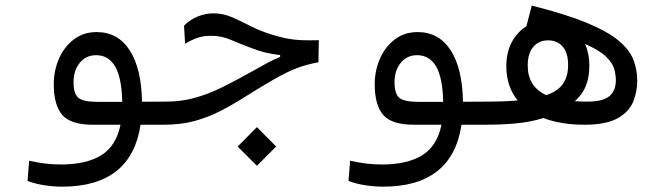

<svg xmlns="http://www.w3.org/2000/svg" viewBox="-20 -453 2384 701"><path d="M207 228.5Q174.3 228.5 140.4 223.1Q106.4 217.8 80.6 207.5L86.4 133.8Q116.7 140.6 144 144Q171.4 147.5 203.6 147.5Q294.9 147.5 349.6 113.8Q404.3 80.1 419.9 2.4H319.3Q237.3 2.4 206.8 -33.9Q176.3 -70.3 176.3 -145Q176.3 -195.3 195.3 -238.8Q214.4 -282.2 249.5 -309.1Q284.7 -335.9 333 -335.9Q410.6 -335.9 453.6 -269.3Q496.6 -202.6 498.5 -81.5L585.9 -82Q610.4 -82 619.1 -73Q627.9 -64 627.9 -39.6Q627.9 -15.6 616.2 -6.6Q604.5 2.4 580.1 2.4H493.2Q459 228.5 207 228.5ZM426.3 -81.1Q424.3 -169.9 400.1 -210.7Q376 -251.5 331.1 -251.5Q293.9 -251.5 271.2 -223.6Q248.5 -195.8 248.5 -152.8Q248.5 -110.8 266.1 -95.9Q283.7 -81.1 337.4 -81.1Q344.2 -81.1 351.6 -81.1Q358.9 -81.1 366.7 -81.1Q380.9 -81.1 395.8 -81.1Q410.6 -81.1 426.3 -81.1Z M577.6 2.4Q565.9 2.4 558.8 -7.3Q551.8 -17.1 551.8 -41Q551.8 -82 585.9 -82Q641.6 -82 690.4 -95.5Q739.3 -108.9 789.1 -133.3Q838.9 -157.7 897 -190.4Q929.7 -209 954.1 -222.2Q978.5 -235.4 1002.9 -245.1V-252Q980 -254.4 955.3 -259.8Q930.7 -265.1 894.5 -278.8Q855.5 -293.5 822 -307.9Q788.6 -322.3 751 -322.3Q724.1 -322.3 703.6 -315.7Q683.1 -309.1 655.8 -293.5L651.9 -359.4Q673.8 -381.3 701.9 -392.8Q730 -404.3 758.8 -404.3Q793.9 -404.3 825.2 -390.9Q856.4 -377.4 891.4 -359.4Q926.3 -341.3 971.2 -327.1Q1002 -317.4 1027.1 -312.5Q1052.2 -307.6 1079.6 -306.4Q1106.9 -305.2 1144 -306.2L1142.6 -225.6Q1099.6 -217.8 1065.2 -204.8Q1030.8 -191.9 982.4 -164.6Q925.8 -131.8 878.4 -101.8Q831.1 -71.8 785.9 -48.3Q740.7 -24.9 690.4 -11.2Q640.1 2.4 577.6 2.4ZM918 152.3 847.7 82 918 11.2 988.3 82Z M1378.9 228.5Q1346.2 228.5 1312.3 223.1Q1278.3 217.8 1252.4 207.5L1258.3 133.8Q1288.6 140.6 1315.9 144Q1343.3 147.5 1375.5 147.5Q1466.8 147.5 1521.5 113.8Q1576.2 80.1 1591.8 2.4H1491.2Q1409.2 2.4 1378.7 -33.9Q1348.1 -70.3 1348.1 -145Q1348.1 -195.3 1367.2 -238.8Q1386.2 -282.2 1421.4 -309.1Q1456.5 -335.9 1504.9 -335.9Q1582.5 -335.9 1625.5 -269.3Q1668.5 -202.6 1670.4 -81.5L1757.8 -82Q1782.2 -82 1791 -73Q1799.8 -64 1799.8 -39.6Q1799.8 -15.6 1788.1 -6.6Q1776.4 2.4 1752 2.4H1665Q1630.9 228.5 1378.9 228.5ZM1598.1 -81.1Q1596.2 -169.9 1572 -210.7Q1547.9 -251.5 1502.9 -251.5Q1465.8 -251.5 1443.1 -223.6Q1420.4 -195.8 1420.4 -152.8Q1420.4 -110.8 1438 -95.9Q1455.6 -81.1 1509.3 -81.1Q1516.1 -81.1 1523.4 -81.1Q1530.8 -81.1 1538.6 -81.1Q1552.7 -81.1 1567.6 -81.1Q1582.5 -81.1 1598.1 -81.1Z M1752 2.4Q1737.8 2.4 1731.4 -6.8Q1725.1 -16.1 1725.1 -44.9Q1725.1 -68.4 1733.4 -75.2Q1741.7 -82 1757.8 -82Q1824.7 -82 1870.1 -86.4Q1850.1 -110.4 1839.4 -141.6Q1828.6 -172.9 1828.6 -210.9Q1828.6 -262.2 1848.6 -299.3Q1868.7 -336.4 1901.9 -356.9L1921.4 -432.6Q2045.9 -401.4 2122.3 -369.6Q2198.7 -337.9 2238.5 -304.7Q2278.3 -271.5 2292.5 -235.1Q2306.6 -198.7 2306.6 -158.2Q2306.6 -117.2 2291.3 -80.6Q2275.9 -43.9 2234.1 -20.8Q2192.4 2.4 2113.8 2.4Q2028.3 2.4 1963.9 -22Q1917 -7.3 1863 -2.4Q1809.1 2.4 1752 2.4ZM1974.6 -105.5Q2017.1 -120.1 2035.6 -147.2Q2054.2 -174.3 2054.2 -215.3Q2054.2 -261.2 2033.9 -283.4Q2013.7 -305.7 1981.9 -305.7Q1946.8 -305.7 1926.8 -281.5Q1906.7 -257.3 1906.7 -213.9Q1906.7 -136.7 1974.6 -105.5ZM2078.6 -83.5Q2100.1 -82 2124 -82Q2181.6 -82 2205.1 -102.1Q2228.5 -122.1 2228.5 -160.2Q2228.5 -178.7 2222.9 -200.2Q2217.3 -221.7 2193.8 -245.1Q2170.4 -268.6 2116.2 -292.5Q2131.8 -256.3 2131.8 -213.4Q2131.8 -170.4 2118.9 -138.9Q2106 -107.4 2078.6 -83.5Z"/></svg>

Font: Cascadia Mono SemiLight
Style: Regular
Weight: 350
Monospace: yes
Designer: Aaron Bell
Foundry: Saja Typeworks
Version: Version 2404.023; ttfautohint (v1.8.4)